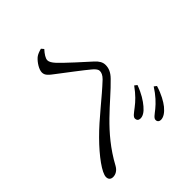

<svg xmlns="http://www.w3.org/2000/svg" viewBox="-106 -991 1213 1213"><g transform="rotate(45 500.0 -384.5)"><path d="M873.8 -543.7C888.5 -543.7 897.4 -553.6 897.4 -568.3C897.4 -591.7 881.5 -616.4 851.4 -641C826 -660.9 786.3 -684.2 728.2 -702.1L715.3 -685.4C764.2 -654.6 798.7 -621.3 822.8 -591.9C846.1 -563.4 857.3 -543.7 873.8 -543.7ZM775.3 -457.7C789.3 -457.7 798.9 -465.9 799.7 -481.2C801.3 -502.8 787 -526.9 758.5 -550.6C732.4 -573 692.2 -599.2 636.7 -619.3L623.7 -602.6C673.9 -566 700.6 -537.2 724.3 -506.2C746.4 -478.2 758.8 -457.7 775.3 -457.7ZM906.9 -67.3C928.8 -67.3 939.2 -80.3 939.2 -99.9C939.2 -123.2 926 -145.7 899.5 -160.3C699 -268.4 597.2 -423.7 489.2 -527.2C458.1 -558.2 430.8 -566.7 404.6 -566.7C379.5 -566.7 359 -553.7 338.3 -531C300.1 -489.1 218 -396.4 172.1 -353.4C153.8 -336.5 137.2 -326.9 123.6 -326.9C106.3 -326.9 82.9 -342.4 59.3 -363.8L43 -349.9C48.3 -330.4 54.9 -310.9 65.9 -297.9C87 -273.5 126.2 -247.9 153.5 -247.9C181 -247.9 196.5 -269.1 221.2 -301.9C258.7 -350.6 330.3 -446.3 365.6 -488C381.4 -505.6 393.4 -514.2 405.4 -514.2C419.8 -514.2 436.5 -508 455.5 -488.8C534.5 -405.4 613.8 -297.8 699.4 -213.4C784.2 -129.1 869.5 -67.3 906.9 -67.3Z"/></g></svg>

Font: Source Han Serif TW VF
Style: Regular
Weight: 250
Designer: Ryoko NISHIZUKA 西塚涼子 (kana & ideographs); Frank Grießhammer (Latin, Greek & Cyrillic); Wenlong ZHANG 张文龙 (bopomofo); San
Foundry: Adobe
Version: Version 2.002;hotconv 1.1.0;makeotfexe 2.6.0